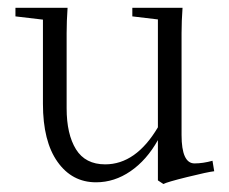

<svg xmlns="http://www.w3.org/2000/svg" viewBox="-20 -455 585 491"><path d="M225.6 11.2Q164.1 11.2 127 -41.3Q89.8 -93.8 89.8 -189.5V-404.8L19.5 -413.1V-435.1H152.8Q150.4 -400.9 150.4 -370.1V-178.2Q150.4 -111.8 174.3 -73.2Q198.2 -34.7 249 -34.7Q327.6 -34.7 383.8 -129.4V-405.3L318.4 -413.1V-435.1H446.8Q444.3 -400.9 444.3 -370.1V-109.9Q444.3 -37.1 477.5 -37.1Q499 -37.1 523.4 -43.9L527.8 -17.1Q510.7 -15.1 458.5 -2.2Q406.2 10.7 397.9 15.6L383.8 6.3V-96.7Q355 -45.4 313.7 -17.1Q272.5 11.2 225.6 11.2Z"/></svg>

Font: Elstob Light
Style: Regular
Weight: 300
Designer: Peter S. Baker
Version: Version 1.015